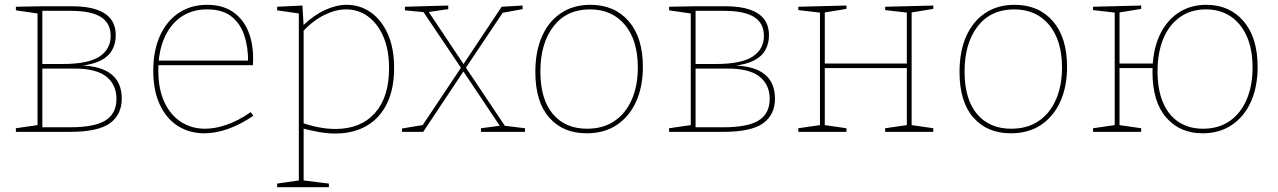

<svg xmlns="http://www.w3.org/2000/svg" viewBox="-20 -548 5311 798"><path d="M156 -522H279Q342 -522 382 -508Q422 -494 441.5 -467.5Q461 -441 461 -401Q461 -367 446 -340Q431 -313 398.5 -296.5Q366 -280 313 -274V-276Q358 -275 390.5 -265.5Q423 -256 444.5 -238Q466 -220 476 -195Q486 -170 486 -138Q486 -71 436.5 -35.5Q387 0 271 0H46V-15L143 -29L136 -21V-499L143 -491L46 -505V-520ZM274 -503H150L156 -510V-276L150 -282H240Q347 -282 393.5 -313Q440 -344 440 -399Q440 -452 399 -477.5Q358 -503 274 -503ZM271 -19Q373 -19 418.5 -47.5Q464 -76 464 -137Q464 -196 422 -229.5Q380 -263 290 -263H150L156 -270V-12L150 -19Z M829 6Q768 6 720 -24Q672 -54 644.5 -112.5Q617 -171 617 -254Q617 -337 644.5 -398.5Q672 -460 722.5 -494Q773 -528 841 -528Q904 -528 946.5 -499.5Q989 -471 1010.5 -421Q1032 -371 1032 -305Q1032 -300 1032 -294Q1032 -288 1031 -277H626V-296H1020L1011 -290Q1012 -349 996 -399Q980 -449 942.5 -479Q905 -509 841 -509Q778 -509 732.5 -477.5Q687 -446 662.5 -389Q638 -332 638 -256Q638 -178 663 -124Q688 -70 732 -41.5Q776 -13 832 -13Q875 -13 923.5 -30Q972 -47 1022 -82L1033 -67Q979 -30 927.5 -12Q876 6 829 6Z M1132 230V215L1229 201L1222 209V-499L1229 -491L1132 -505V-520L1237 -525L1242 -439L1238 -441Q1284 -485 1331 -506.5Q1378 -528 1421 -528Q1476 -528 1520.5 -497Q1565 -466 1591.5 -407.5Q1618 -349 1618 -265Q1618 -178 1588 -117Q1558 -56 1503 -24.5Q1448 7 1373 7Q1342 7 1307.5 1Q1273 -5 1235 -15L1242 -21V209L1234 201L1347 215V230ZM1374 -12Q1479 -12 1538 -78Q1597 -144 1597 -264Q1597 -342 1573 -396.5Q1549 -451 1509 -480Q1469 -509 1419 -509Q1376 -509 1329.5 -486.5Q1283 -464 1238 -417L1242 -430V-28L1237 -37Q1311 -12 1374 -12Z M1651 0V-14L1742 -29L1732 -21L1899 -271L1904 -278L2065 -520L2152 -525V-510L2064 -494L2074 -502L1914 -263L1910 -257L1739 0ZM1979 0V-15L2063 -26L2060 -21L1902 -257L1736 -504L1746 -497L1663 -505V-520L1843 -525V-510L1754 -497L1758 -504L1913 -272L2081 -21L2071 -26L2162 -15V0Z M2434 -528Q2534 -528 2593 -460Q2652 -392 2652 -270Q2652 -188 2624 -126Q2596 -64 2544 -29Q2492 6 2418 6Q2320 6 2262.5 -59.5Q2205 -125 2205 -249Q2205 -334 2232.5 -396.5Q2260 -459 2311.5 -493.5Q2363 -528 2434 -528ZM2432 -509Q2335 -509 2280.5 -438.5Q2226 -368 2226 -251Q2226 -136 2277.5 -74.5Q2329 -13 2420 -13Q2487 -13 2534 -45Q2581 -77 2606 -134.5Q2631 -192 2631 -267Q2631 -380 2577.5 -444.5Q2524 -509 2432 -509Z M2871 -522H2994Q3057 -522 3097 -508Q3137 -494 3156.5 -467.5Q3176 -441 3176 -401Q3176 -367 3161 -340Q3146 -313 3113.5 -296.5Q3081 -280 3028 -274V-276Q3073 -275 3105.5 -265.5Q3138 -256 3159.5 -238Q3181 -220 3191 -195Q3201 -170 3201 -138Q3201 -71 3151.5 -35.5Q3102 0 2986 0H2761V-15L2858 -29L2851 -21V-499L2858 -491L2761 -505V-520ZM2989 -503H2865L2871 -510V-276L2865 -282H2955Q3062 -282 3108.5 -313Q3155 -344 3155 -399Q3155 -452 3114 -477.5Q3073 -503 2989 -503ZM2986 -19Q3088 -19 3133.5 -47.5Q3179 -76 3179 -137Q3179 -196 3137 -229.5Q3095 -263 3005 -263H2865L2871 -270V-12L2865 -19Z M3298 0V-15L3395 -29L3388 -21V-502L3394 -495L3298 -506V-520L3498 -525V-511L3400 -495L3408 -502V-278L3400 -284H3758L3749 -278V-502L3755 -495L3659 -506V-520L3859 -525V-511L3761 -495L3769 -502V-21L3762 -29L3859 -15V0H3659V-15L3756 -29L3749 -21V-272L3758 -265H3400L3408 -272V-21L3401 -29L3498 -15V0Z M4197 -528Q4297 -528 4356 -460Q4415 -392 4415 -270Q4415 -188 4387 -126Q4359 -64 4307 -29Q4255 6 4181 6Q4083 6 4025.5 -59.5Q3968 -125 3968 -249Q3968 -334 3995.5 -396.5Q4023 -459 4074.5 -493.5Q4126 -528 4197 -528ZM4195 -509Q4098 -509 4043.5 -438.5Q3989 -368 3989 -251Q3989 -136 4040.5 -74.5Q4092 -13 4183 -13Q4250 -13 4297 -45Q4344 -77 4369 -134.5Q4394 -192 4394 -267Q4394 -380 4340.5 -444.5Q4287 -509 4195 -509Z M4523 0V-15L4620 -29L4613 -21V-502L4619 -495L4523 -506V-520L4723 -525V-511L4625 -495L4633 -502V-278L4625 -284H4783V-265H4625L4633 -272V-21L4626 -29L4723 -15V0ZM4994 -528Q5090 -528 5148.5 -460Q5207 -392 5207 -270Q5207 -188 5179.5 -126Q5152 -64 5100.5 -29Q5049 6 4978 6Q4884 6 4827 -59.5Q4770 -125 4770 -249Q4770 -334 4797.5 -396.5Q4825 -459 4875.5 -493.5Q4926 -528 4994 -528ZM4992 -509Q4930 -509 4884.5 -477Q4839 -445 4815 -387Q4791 -329 4791 -251Q4791 -175 4814 -121.5Q4837 -68 4879.5 -40.5Q4922 -13 4980 -13Q5045 -13 5091 -45Q5137 -77 5161.5 -134.5Q5186 -192 5186 -267Q5186 -343 5162 -397Q5138 -451 5094.5 -480Q5051 -509 4992 -509Z"/></svg>

Font: Bitter Thin
Style: Regular
Weight: 100
Designer: Sol Matas, and Bitter project Authors
Foundry: Sol Matas
Version: Version 2.002